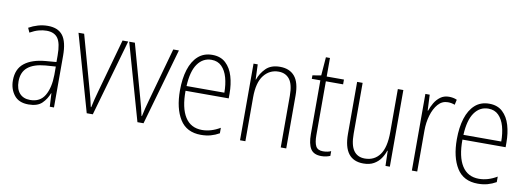

<svg xmlns="http://www.w3.org/2000/svg" viewBox="-55 -976 3576 1305"><g transform="rotate(10 1733.0 -323.5)"><path d="M210 -539Q281 -539 314 -496Q347 -453 347 -357V0H318L313 -92H311Q296 -51 265 -20.5Q234 10 172 10Q105 10 72.5 -32Q40 -74 40 -133Q40 -212 91.5 -252.5Q143 -293 237 -301L310 -307V-353Q310 -437 285.5 -471Q261 -505 208 -505Q182 -505 154 -497.5Q126 -490 94 -472L80 -503Q110 -520 143 -529.5Q176 -539 210 -539ZM240 -271Q160 -264 119.5 -230.5Q79 -197 79 -133Q79 -80 105 -51Q131 -22 178 -22Q247 -22 278.5 -76Q310 -130 311 -218V-276Z M573 0 423 -529H462L564 -162Q572 -133 579.5 -104.5Q587 -76 593 -46H596Q602 -73 608.5 -101Q615 -129 624 -159L727 -529H766L615 0Z M923 0 773 -529H812L914 -162Q922 -133 929.5 -104.5Q937 -76 943 -46H946Q952 -73 958.5 -101Q965 -129 974 -159L1077 -529H1116L965 0Z M1346 -539Q1403 -539 1438.5 -506Q1474 -473 1490 -418.5Q1506 -364 1506 -300V-267H1208Q1207 -149 1246.5 -86.5Q1286 -24 1364 -24Q1426 -24 1488 -61V-23Q1460 -7 1429.5 1.5Q1399 10 1362 10Q1263 10 1216.5 -64.5Q1170 -139 1170 -263Q1170 -345 1189.5 -407Q1209 -469 1248 -504Q1287 -539 1346 -539ZM1346 -505Q1287 -505 1250.5 -454Q1214 -403 1209 -300H1470Q1470 -357 1457 -403.5Q1444 -450 1416.5 -477.5Q1389 -505 1346 -505Z M1813 -539Q1879 -539 1914.5 -497Q1950 -455 1950 -365V0H1912V-356Q1912 -435 1885 -470Q1858 -505 1809 -505Q1747 -505 1707.5 -455Q1668 -405 1668 -302V0H1631V-529H1660L1664 -425H1666Q1681 -469 1715.5 -504Q1750 -539 1813 -539Z M2199 -24Q2215 -24 2229.5 -27Q2244 -30 2254 -35V-2Q2242 3 2227 6.5Q2212 10 2193 10Q2140 10 2119 -24Q2098 -58 2098 -124V-496H2039V-520L2098 -530L2108 -657H2136V-529H2255V-496H2136V-124Q2136 -74 2149 -49Q2162 -24 2199 -24Z M2665 -529V0H2635L2632 -104H2629Q2620 -75 2602 -49Q2584 -23 2555 -6.5Q2526 10 2483 10Q2346 10 2346 -170V-529H2384V-178Q2384 -98 2410.5 -61.5Q2437 -25 2487 -25Q2553 -25 2590 -75.5Q2627 -126 2627 -233V-529Z M2979 -538Q2993 -538 3007 -535.5Q3021 -533 3034 -527L3026 -491Q3016 -495 3004 -497.5Q2992 -500 2978 -500Q2938 -500 2910.5 -468.5Q2883 -437 2868.5 -387.5Q2854 -338 2854 -283V0H2817V-529H2847L2852 -420H2855Q2864 -448 2880 -475Q2896 -502 2920.5 -520Q2945 -538 2979 -538Z M3257 -539Q3314 -539 3349.5 -506Q3385 -473 3401 -418.5Q3417 -364 3417 -300V-267H3119Q3118 -149 3157.5 -86.5Q3197 -24 3275 -24Q3337 -24 3399 -61V-23Q3371 -7 3340.5 1.5Q3310 10 3273 10Q3174 10 3127.5 -64.5Q3081 -139 3081 -263Q3081 -345 3100.5 -407Q3120 -469 3159 -504Q3198 -539 3257 -539ZM3257 -505Q3198 -505 3161.5 -454Q3125 -403 3120 -300H3381Q3381 -357 3368 -403.5Q3355 -450 3327.5 -477.5Q3300 -505 3257 -505Z"/></g></svg>

Font: Noto Sans Kannada Condensed ExtraLight
Style: Regular
Weight: 200
Width: 3
Designer: Jelle Bosma - Monotype Design Team
Foundry: Monotype Imaging Inc.
Version: Version 2.005; ttfautohint (v1.8.4.7-5d5b)